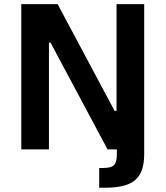

<svg xmlns="http://www.w3.org/2000/svg" viewBox="-20 -723 801 929"><path d="M460 185.5H484.9C619.6 185.1 677.2 146 677.7 23.4V-703.1H543.9V-187H534.2L258.8 -703.1H83V0H216.8V-516.6H224.6L500.5 0H545.4V21C545.4 73.7 532.2 88.9 480.5 89.8H460Z"/></svg>

Font: Wand UI Pro Bold
Style: Regular
Weight: 700
Designer: Andreas Faust
Version: Version 1.003;FEAKit 1.0